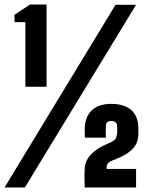

<svg xmlns="http://www.w3.org/2000/svg" viewBox="-50 -821 668 841"><path d="M61 -441V-724H14L13 -756L81 -801H154V-441ZM-30 0 456 -800H546L59 0ZM321 0Q320 -37 320 -52.5Q320 -68 321 -79Q322 -114 344 -139.5Q366 -165 403 -183L440 -200Q454 -208 457.5 -215.5Q461 -223 463 -236Q464 -253 463 -271Q461 -291 437 -291Q415 -291 414 -272Q413 -256 413 -241Q413 -226 414 -218H322Q322 -226 321.5 -237.5Q321 -249 321 -259Q323 -311 353 -338.5Q383 -366 437 -366Q495 -366 525.5 -338.5Q556 -311 556 -259Q556 -254 556 -248.5Q556 -243 556 -236Q556 -198 535.5 -174Q515 -150 478 -133L433 -114Q427 -110 422 -104Q417 -98 417 -91V-81H546V0Z"/></svg>

Font: Big Shoulders Display ExtraBold
Style: Regular
Weight: 800
Designer: Patric King
Foundry: XO Type Co
Version: Version 1.000; ttfautohint (v1.8.2)